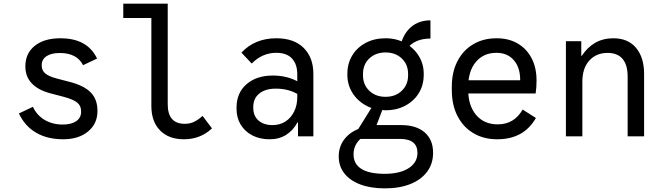

<svg xmlns="http://www.w3.org/2000/svg" viewBox="-20 -750 3640 1056"><path d="M327.5 16Q240.5 16 178.5 -20.2Q116.5 -56.5 84 -126L161 -162.5Q182.5 -116 225.5 -90.5Q268.5 -65 325.5 -65Q372 -65 399 -83.5Q426 -102 426 -134V-139Q426 -168.5 404 -186.2Q382 -204 328.5 -218L256 -237Q190 -254.5 154.8 -291.5Q119.5 -328.5 119.5 -384.5V-385.5Q119.5 -456.5 171.2 -498Q223 -539.5 311.5 -539.5Q386.5 -539.5 436.5 -512Q486.5 -484.5 514 -428L437 -391.5Q403 -458.5 309 -458.5Q262 -458.5 235.8 -441Q209.5 -423.5 209.5 -392V-389Q209.5 -362.5 229 -346Q248.5 -329.5 293 -318L365.5 -299Q443.5 -278.5 479.8 -240.8Q516 -203 516 -141V-139Q516 -69.5 464.2 -26.8Q412.5 16 327.5 16Z M991 16Q908 16 860.2 -32.8Q812.5 -81.5 812.5 -167V-730H902.5V-176.5Q902.5 -69 996.5 -69Q1023 -69 1045.8 -79.2Q1068.5 -89.5 1094 -112.5L1146 -44Q1113.5 -13.5 1075 1.2Q1036.5 16 991 16ZM658 -651V-730H860V-651Z M1462.5 16Q1409 16 1368 -5.2Q1327 -26.5 1304 -64.2Q1281 -102 1281 -151V-158.5Q1281 -239 1335.8 -286.8Q1390.5 -334.5 1480.5 -334.5Q1522 -334.5 1558.5 -325Q1595 -315.5 1623 -298.5V-228.5Q1570 -262.5 1496.5 -262.5Q1440 -262.5 1406.5 -235.8Q1373 -209 1373 -162V-157Q1373 -112.5 1401.8 -87.2Q1430.5 -62 1479 -62Q1519.5 -62 1550 -81.8Q1580.5 -101.5 1597.8 -136.5Q1615 -171.5 1615 -216V-341.5Q1615 -396.5 1586.2 -428Q1557.5 -459.5 1499.5 -459.5Q1422.5 -459.5 1364.5 -400.5L1308 -460.5Q1381.5 -539.5 1500 -539.5Q1597 -539.5 1650.2 -486.5Q1703.5 -433.5 1703.5 -344V0H1619V-76H1615.5Q1592.5 -33 1554 -8.5Q1515.5 16 1462.5 16Z M2096.5 286Q2018.5 286 1961.8 264.5Q1905 243 1874 203.8Q1843 164.5 1843 110.5Q1843 55.5 1874.8 14.8Q1906.5 -26 1964 -45.5L1986 -2Q1956.5 13.5 1940.5 39.8Q1924.5 66 1924.5 99Q1924.5 152 1967.8 179Q2011 206 2096.5 206Q2179 206 2227.5 175Q2276 144 2276 91Q2276 14 2179.5 14H1934.5V-15L2035 -176L2090.5 -165L2051 -62H2186.5Q2269.5 -62 2315.8 -21.8Q2362 18.5 2362 90Q2362 150 2329.5 194Q2297 238 2237.5 262Q2178 286 2096.5 286ZM2100.5 -143.5Q2041.5 -143.5 1993.8 -169.2Q1946 -195 1918.2 -239.5Q1890.5 -284 1890.5 -339V-344Q1890.5 -401 1917.5 -445.2Q1944.5 -489.5 1992 -514.5Q2039.5 -539.5 2100.5 -539.5Q2160 -539.5 2207.5 -513.5Q2255 -487.5 2282.8 -443.2Q2310.5 -399 2310.5 -344V-339Q2310.5 -282 2283.5 -238Q2256.5 -194 2209 -168.8Q2161.5 -143.5 2100.5 -143.5ZM2100.5 -217.5Q2155 -217.5 2189.8 -250.8Q2224.5 -284 2224.5 -335.5V-343.5Q2224.5 -395.5 2189.8 -428.5Q2155 -461.5 2100.5 -461.5Q2046 -461.5 2011.2 -428.5Q1976.5 -395.5 1976.5 -343.5V-335.5Q1976.5 -284 2011.2 -250.8Q2046 -217.5 2100.5 -217.5ZM2216.5 -480 2181.5 -498Q2199 -566 2241.5 -602Q2284 -638 2347.5 -638V-538Q2260 -538 2216.5 -480Z M2715 16Q2639.5 16 2583.2 -17.8Q2527 -51.5 2496 -112.2Q2465 -173 2465 -254.5V-273.5Q2465 -353.5 2495.8 -413.2Q2526.5 -473 2582 -506.2Q2637.5 -539.5 2711.5 -539.5Q2778 -539.5 2827.2 -510.8Q2876.5 -482 2903.8 -429.8Q2931 -377.5 2931 -307.5Q2931 -288.5 2929.8 -270.8Q2928.5 -253 2926 -236H2521.5V-308.5H2841V-310.5Q2841 -379 2805.8 -419.2Q2770.5 -459.5 2710.5 -459.5Q2639.5 -459.5 2597.2 -409.2Q2555 -359 2555 -271V-257Q2555 -169 2598.8 -117.5Q2642.5 -66 2717.5 -66Q2808 -66 2854.5 -147.5L2927.5 -101Q2894 -42.5 2841 -13.2Q2788 16 2715 16Z M3092.5 0V-523.5H3177V-443.5H3180.5Q3210.5 -490 3254 -514.8Q3297.5 -539.5 3353.5 -539.5Q3434.5 -539.5 3478.5 -486.5Q3522.5 -433.5 3522.5 -344V0H3432V-330Q3432 -393.5 3404 -426.2Q3376 -459 3321.5 -459Q3259.5 -459 3221.2 -417Q3183 -375 3183 -300.5V0Z"/></svg>

Font: Google Sans Code
Style: Regular
Weight: 400
Monospace: yes
Designer: Google Sans Code Authors
Foundry: Google LLC
Version: Version 6.000